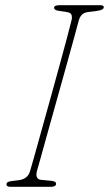

<svg xmlns="http://www.w3.org/2000/svg" viewBox="-20 -720 420 740"><path d="M122.5 -61.5Q118 -44 122.8 -36Q127.5 -28 137 -27L178.5 -23Q197 -21 196 -11Q196 -5 190 -2.5Q184 0 177 0H20Q5 0 5 -9.5Q5 -20 24 -22L52 -25.5Q87.5 -30 96 -61Q99.5 -72 110.8 -112.5Q122 -153 138.5 -211.8Q155 -270.5 173.2 -336.5Q191.5 -402.5 208.5 -464.5Q225.5 -526.5 238.2 -574.2Q251 -622 256 -643Q258.5 -654.5 255.5 -663Q252.5 -671.5 237.5 -673.5L207.5 -678Q188.5 -680.5 188.5 -690.5Q189 -700 209.5 -700H366Q380 -700 380 -692.5Q380 -682 357 -678.5L319 -673.5Q303.5 -671.5 295.8 -663.5Q288 -655.5 284 -642.5Q278.5 -621 265.2 -573.2Q252 -525.5 234.8 -463.2Q217.5 -401 199 -335Q180.5 -269 164.2 -210.5Q148 -152 136.8 -111.8Q125.5 -71.5 122.5 -61.5Z"/></svg>

Font: Fraunces144ptSuperSoftThinItalic
Style: Italic
Weight: 100
Italic angle: -16°
Version: Version 1.000;[0bf87f6ff]